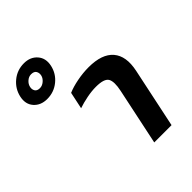

<svg xmlns="http://www.w3.org/2000/svg" viewBox="-384 -939 1060 1060"><g transform="rotate(-45 145.5 -409.0)"><path d="M-56 -587Q-106 -587 -134.5 -619.5Q-163 -652 -152 -702Q-141 -752 -101 -785Q-61 -818 -8 -818Q42 -818 70.5 -785Q99 -752 88 -702Q77 -652 37 -619.5Q-3 -587 -56 -587ZM-42 -658Q-24 -658 -8 -671.5Q8 -685 12 -702Q16 -720 8 -733.5Q0 -747 -23 -747Q-41 -747 -56.5 -733.5Q-72 -720 -76 -702Q-80 -685 -72 -671.5Q-64 -658 -42 -658ZM192 0 262 -332Q275 -393 260.5 -419Q246 -445 181 -445Q148 -445 110 -437.5Q72 -430 40 -419L61 -518Q93 -532 139 -541Q185 -550 229 -550Q333 -550 377 -498.5Q421 -447 401 -351L327 0Z"/></g></svg>

Font: Kanit Medium
Style: Italic
Weight: 500
Italic angle: -12°
Designer: Katatrad Team
Foundry: CadsonDemak
Version: Version 2.000; ttfautohint (v1.8.3)